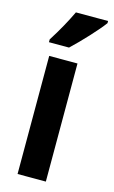

<svg xmlns="http://www.w3.org/2000/svg" viewBox="-119 -812 508 859"><g transform="rotate(15 135.0 -383.0)"><path d="M270 -756V-766H121C100 -722 73 -672 39 -619V-606H132C178 -649 243 -719 270 -756ZM187 0V-547H56V0Z"/></g></svg>

Font: Noto Sans Georgian ExtraCondensed Bold
Style: Regular
Weight: 700
Width: 2
Designer: Monotype Design Team, Akaki Razmadze
Foundry: Google LLC
Version: Version 2.005